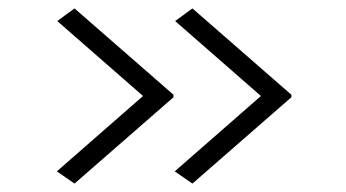

<svg xmlns="http://www.w3.org/2000/svg" viewBox="-20 -489 822 456"><path d="M437 -53 395 -82 610 -270V-252L396 -439L437 -469L672 -264V-258ZM157 -53 115 -82 330 -270V-252L116 -439L157 -469L392 -264V-258Z"/></svg>

Font: Lexend Tera ExtraLight
Style: Regular
Weight: 250
Designer: Bonnie Shaver-Troup, Thomas Jockin
Foundry: Lexend
Version: Version 1.007